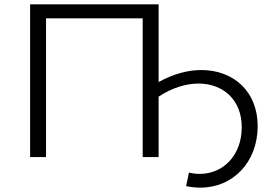

<svg xmlns="http://www.w3.org/2000/svg" viewBox="-20 -720 1244 880"><path d="M707 -700H118V0H191V-636H634V0H707V-277C769 -318 833 -337 890 -337C1001 -337 1088 -264 1088 -137C1088 -10 1005 77 895 77C879 77 863 75 846 71L833 133C856 138 878 140 899 140C1047 140 1161 24 1161 -142C1161 -303 1048 -399 903 -399C841 -399 774 -381 707 -344Z"/></svg>

Font: Talent
Style: Regular
Weight: 400
Designer: Mike Powis
Version: Version 1.001;hotconv 1.0.109;makeotfexe 2.5.65596